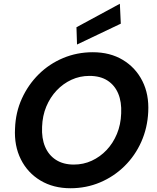

<svg xmlns="http://www.w3.org/2000/svg" viewBox="-20 -990 834 1022"><path d="M355 12Q264 12 195.5 -29Q127 -70 91 -142Q55 -214 60 -306Q63 -392 96.5 -465.5Q130 -539 186 -594.5Q242 -650 316 -681Q390 -712 474 -712Q566 -712 634 -671Q702 -630 738 -558.5Q774 -487 769 -394Q765 -309 732 -235Q699 -161 642.5 -105.5Q586 -50 512.5 -19Q439 12 355 12ZM373 -114Q424 -114 468.5 -134.5Q513 -155 547.5 -191.5Q582 -228 602.5 -277.5Q623 -327 625 -386Q628 -447 609.5 -491.5Q591 -536 552.5 -561Q514 -586 456 -586Q405 -586 360.5 -565.5Q316 -545 281.5 -508.5Q247 -472 226.5 -423Q206 -374 204 -315Q201 -254 220 -209Q239 -164 278 -139Q317 -114 373 -114ZM390 -753 387 -845 618 -970 623 -864Z"/></svg>

Font: DM Sans ExtraBold
Style: Italic
Weight: 800
Italic angle: -10°
Designer: Colophon Foundry, Jonny Pinhorn
Foundry: Colophon Foundry
Version: Version 4.004;gftools[0.9.30]